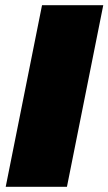

<svg xmlns="http://www.w3.org/2000/svg" viewBox="-20 -720 418 740"><path d="M142 -700H378L238 0H2Z"/></svg>

Font: Argentum Sans Black
Style: Italic
Weight: 900
Italic angle: -11°
Designer: Julieta Ulanovsky (font), Cristiano Sobral (main changes and remaster)
Foundry: Julieta Ulanovsky (font), Cristiano Sobral (main changes and remaster)
Version: Version 2.007;June 15, 2022;FontCreator 14.0.0.2814 64-bit; 